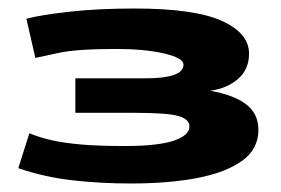

<svg xmlns="http://www.w3.org/2000/svg" viewBox="-20 -793 659 451"><path d="M23 -398 49 -480Q73 -470 102 -463.5Q131 -457 171.5 -453.5Q212 -450 273 -450Q351 -450 388 -462.5Q425 -475 425 -496Q425 -513 399 -520.5Q373 -528 295 -528H157V-609H321Q411 -609 411 -641Q411 -657 365 -667.5Q319 -678 253 -678Q159 -678 116.5 -668.5Q74 -659 63 -657L42 -749Q76 -758 143 -765.5Q210 -773 296 -773Q437 -773 501 -744Q565 -715 565 -667Q565 -630 539 -607.5Q513 -585 474 -580Q532 -569 559.5 -547Q587 -525 587 -488Q587 -443 549 -415.5Q511 -388 444 -375Q377 -362 287 -362Q216 -362 150 -369.5Q84 -377 23 -398Z"/></svg>

Font: Georama ExtraExtended
Style: Bold
Weight: 700
Width: 8
Designer: Jean-Baptiste Levee
Foundry: Production Type
Version: Version 1.000